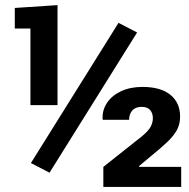

<svg xmlns="http://www.w3.org/2000/svg" viewBox="-20 -741 748 761"><path d="M176.3 -56.6 102.5 -94.7 449.7 -650.4 523.4 -612.3ZM100.6 -324.2V-627.9H38.6V-709.5L208 -720.7V-324.2ZM389.6 0V-79.6L542.5 -200.7Q570.3 -224.1 578.1 -240.5Q585.9 -256.8 585.9 -272.5Q585.9 -292 575.2 -304.7Q564.5 -317.4 542 -317.4Q516.6 -317.4 504.2 -303Q491.7 -288.6 491.7 -266.1H387.7L386.7 -269Q384.8 -304.2 404.1 -333.3Q423.3 -362.3 459.7 -379.4Q496.1 -396.5 544.9 -396.5Q616.7 -396.5 655.3 -365.2Q693.8 -334 693.8 -278.8Q693.8 -250 681.9 -227.1Q669.9 -204.1 644.3 -179.4Q618.7 -154.8 577.6 -121.6L530.8 -82.5L531.7 -79.6H698.2V0Z"/></svg>

Font: Roboto Slab ExtraBold
Style: Regular
Weight: 800
Designer: Google
Version: Version 2.001; ttfautohint (v1.8.3)